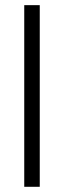

<svg xmlns="http://www.w3.org/2000/svg" viewBox="-20 -718 246 738"><path d="M132.8 0H73.2V-698.2H132.8Z"/></svg>

Font: Common Serif
Style: Bold
Weight: 700
Designer: Philipp H. Poll, Khaled Hosny
Foundry: Stefan Peev, Context Ltd.
Version: Version 1.026